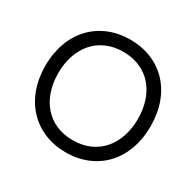

<svg xmlns="http://www.w3.org/2000/svg" viewBox="-170 -958 1215 1190"><g transform="rotate(30 437.5 -363.0)"><path d="M438 40C659 40 814 -118 814 -363C814 -609 659 -766 438 -766C218 -766 61 -609 61 -363C61 -118 218 40 438 40ZM438 -47C258 -47 153 -181 153 -363C153 -545 258 -679 438 -679C618 -679 723 -546 723 -363C723 -181 618 -47 438 -47Z"/></g></svg>

Font: LINE Seed JP_OTF Regular
Style: Regular
Weight: 400
Designer: LY Corporation & Fontrix & Fontworks
Version: Version 1.002